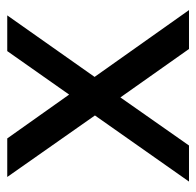

<svg xmlns="http://www.w3.org/2000/svg" viewBox="-26 -528 554 543"><g transform="rotate(-90 251.5 -257.0)"><path d="M196 -266 22 -514H131L255 -339L378 -514H479L305 -267L494 0H384L247 -194L111 0H9Z"/></g></svg>

Font: Telex
Style: Regular
Weight: 400
Designer: Andres Torresi
Foundry: Andres Torresi
Version: Version 1.100